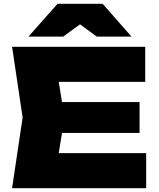

<svg xmlns="http://www.w3.org/2000/svg" viewBox="-20 -998 843 1018"><path d="M720 -457V-293H163V-457ZM322 -375 275 -85 184 -186H755V0H44L100 -375L44 -750H750V-564H184L275 -665ZM285 -978H524L677 -804H493L351 -908H458L315 -804H131Z"/></svg>

Font: Unbounded ExtraBold
Style: Regular
Weight: 800
Designer: Luke Prowse, Jean-Baptiste Morizot, Fátima Lázaro, Florian Runge
Foundry: NaN
Version: Version 1.701;gftools[0.9.28.dev5+ged2979d]